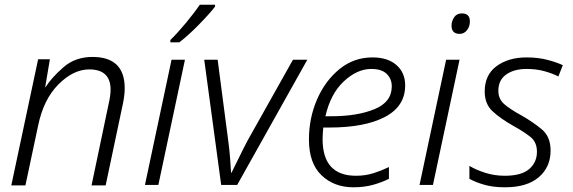

<svg xmlns="http://www.w3.org/2000/svg" viewBox="-20 -786 2434 816"><path d="M28 2H88L142 -252Q165 -364 228.5 -427.5Q292 -491 359 -491Q450 -491 450 -405Q450 -380 441 -341L369 2H429L500 -334Q504 -351 507 -371.5Q510 -392 510 -411Q510 -544 373 -544Q300 -544 250 -500.5Q200 -457 173 -415H172L192 -534H142Z M596 0 709 -532H766L653 0ZM704 -606H742Q781 -636 826 -682Q871 -728 894 -758V-766H829Q807 -733 770.5 -689Q734 -645 704 -616Z M920 0H988L1286 -532H1225L1033 -190Q1016 -158 997.5 -120Q979 -82 964 -52H962Q961 -74 958 -113Q955 -152 950 -188L905 -532H848Z M1482 10Q1528 10 1565.5 -0.5Q1603 -11 1633 -26V-76Q1602 -61 1567.5 -50Q1533 -39 1493 -39Q1351 -39 1351 -195Q1351 -208 1352 -221Q1353 -234 1354 -244H1380Q1530 -244 1616 -289Q1702 -334 1702 -423Q1702 -477 1665 -509.5Q1628 -542 1563 -542Q1484 -542 1423 -492.5Q1362 -443 1327.5 -363.5Q1293 -284 1293 -193Q1293 -92 1346.5 -41Q1400 10 1482 10ZM1363 -292Q1385 -388 1441.5 -440.5Q1498 -493 1558 -493Q1602 -493 1623.5 -472Q1645 -451 1645 -419Q1645 -352 1571.5 -322Q1498 -292 1390 -292Z M1934 -642Q1952 -642 1964.5 -657.5Q1977 -673 1977 -695Q1977 -729 1943 -729Q1921 -729 1910 -712.5Q1899 -696 1899 -677Q1899 -642 1934 -642ZM1763 0H1820L1933 -532H1876Z M2126 10Q2220 10 2270 -33Q2320 -76 2320 -146Q2320 -205 2283 -236Q2246 -267 2197 -295Q2149 -321 2123.5 -343Q2098 -365 2098 -400Q2098 -446 2131.5 -469.5Q2165 -493 2218 -493Q2259 -493 2293.5 -483.5Q2328 -474 2353 -461L2372 -509Q2344 -522 2305 -532Q2266 -542 2218 -542Q2141 -542 2090.5 -505Q2040 -468 2040 -397Q2040 -344 2073.5 -313Q2107 -282 2160 -252Q2207 -226 2234.5 -204Q2262 -182 2262 -141Q2262 -96 2229 -67.5Q2196 -39 2125 -39Q2082 -39 2042.5 -51.5Q2003 -64 1975 -81V-26Q2000 -12 2037.5 -1Q2075 10 2126 10Z"/></svg>

Font: Noto Sans UI Light
Style: Italic
Weight: 300
Italic angle: -12°
Designer: Monotype Design Team
Foundry: Monotype Imaging Inc.
Version: Version 1.901